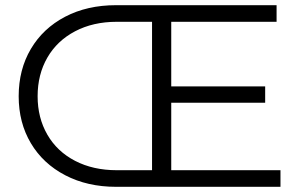

<svg xmlns="http://www.w3.org/2000/svg" viewBox="-20 -720 1161 740"><path d="M1061 -64V0H427Q317 0 231.5 -44.5Q146 -89 99 -168Q52 -247 52 -349Q52 -452 99 -531.5Q146 -611 231 -655.5Q316 -700 427 -700H1046V-636H640V-387H1002V-324H640V-64ZM566 -64V-636H430Q339 -636 269.5 -599.5Q200 -563 162.5 -498Q125 -433 125 -349Q125 -266 162.5 -201Q200 -136 269.5 -100Q339 -64 430 -64Z"/></svg>

Font: APTA Sans Regular
Style: Regular
Weight: 400
Version: Version 7.200